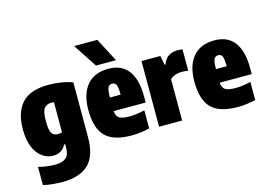

<svg xmlns="http://www.w3.org/2000/svg" viewBox="-126 -1066 2191 1553"><g transform="rotate(-15 969.5 -289.0)"><path d="M219 230Q184 230 141.2 226Q98.5 222 60 213V61Q130.5 79 201 79Q260.5 79 290.2 54Q320 29 320 -33V-60H311Q278.5 5 202 5Q157 5 115.2 -23.2Q73.5 -51.5 46.8 -111Q20 -170.5 20 -265Q20 -405.5 89 -482.2Q158 -559 313 -559Q362.5 -559 415.8 -550.8Q469 -542.5 513 -526V-68Q513 90 439.2 160Q365.5 230 219 230ZM288 -154Q306.5 -154 320 -160V-411Q314 -412 307.5 -412.5Q301 -413 295 -413Q258.5 -413 237.8 -386.5Q217 -360 217 -282Q217 -230 224.5 -202.2Q232 -174.5 247.8 -164.2Q263.5 -154 288 -154Z M859 11Q706 11 639 -57.5Q572 -126 572 -278Q572 -411 633.8 -485Q695.5 -559 814 -559Q925 -559 980.5 -484.2Q1036 -409.5 1036 -272V-217H767.5Q771 -174.5 795.5 -158.2Q820 -142 884 -142Q915 -142 946.2 -146.8Q977.5 -151.5 1009 -159V-7Q968.5 2 933.2 6.5Q898 11 859 11ZM813 -435Q789 -435 778.2 -415Q767.5 -395 767 -331H857Q856.5 -395 846.5 -415Q836.5 -435 813 -435ZM725 -610 595 -808H789L893 -610Z M1090 0V-550H1248L1263 -473H1271Q1287.5 -521 1319.8 -540Q1352 -559 1394 -559Q1404.5 -559 1415.8 -557.8Q1427 -556.5 1435 -555V-376Q1422.5 -379 1407.8 -380Q1393 -381 1381 -381Q1350.5 -381 1323.5 -371Q1296.5 -361 1283 -345V0Z M1747 11Q1594 11 1527 -57.5Q1460 -126 1460 -278Q1460 -411 1521.8 -485Q1583.5 -559 1702 -559Q1813 -559 1868.5 -484.2Q1924 -409.5 1924 -272V-217H1655.5Q1659 -174.5 1683.5 -158.2Q1708 -142 1772 -142Q1803 -142 1834.2 -146.8Q1865.5 -151.5 1897 -159V-7Q1856.5 2 1821.2 6.5Q1786 11 1747 11ZM1701 -435Q1677 -435 1666.2 -415Q1655.5 -395 1655 -331H1745Q1744.5 -395 1734.5 -415Q1724.5 -435 1701 -435Z"/></g></svg>

Font: Encode Sans Condensed Black
Style: Regular
Weight: 900
Width: 3
Designer: Multiple Designers
Foundry: Impallari Type
Version: Version 3.000; ttfautohint (v1.8.3) -l 8 -r 50 -G 200 -x 14 